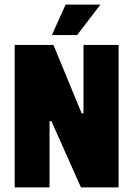

<svg xmlns="http://www.w3.org/2000/svg" viewBox="-20 -817 581 837"><path d="M497 0H333L204 -289H196V0H44V-621H213L336 -323H344V-621H497ZM418 -797 316 -664H206L266 -797Z"/></svg>

Font: Passion One
Style: Regular
Weight: 400
Designer: Alejandro Lo Celso
Foundry: Fontstage
Version: Version 1.001